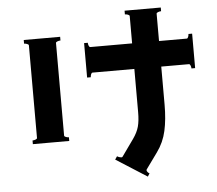

<svg xmlns="http://www.w3.org/2000/svg" viewBox="-57 -846 1115 988"><g transform="rotate(-5 500.0 -351.5)"><path d="M958 -634V-456H939Q939 -463 936 -471Q933 -479 928 -479H785V-282Q785 -206 772 -147.5Q759 -89 724 -41L664 42Q663 43 663 46Q663 50 667.5 55.5Q672 61 677 63L667 79L507 -23L518 -39Q524 -35 533.5 -32.5Q543 -30 546 -34L608 -121Q630 -152 638 -181.5Q646 -211 646 -256V-479H430Q425 -479 422 -471Q419 -463 419 -456H400V-634H419Q419 -627 422 -619Q425 -611 430 -611H646V-752Q646 -757 637.5 -760Q629 -763 622 -763V-782H809V-763Q802 -763 793.5 -760Q785 -757 785 -752V-611H928Q933 -611 936 -619Q939 -627 939 -634ZM92 -677H280V-658Q273 -658 264.5 -655Q256 -652 256 -647V-169Q256 -164 264.5 -161Q273 -158 280 -158V-139H92V-158Q99 -158 107.5 -161Q116 -164 116 -169V-647Q116 -652 107.5 -655Q99 -658 92 -658Z"/></g></svg>

Font: Aoboshi One
Style: Regular
Weight: 400
Designer: IKIMOJI
Foundry: Natsumi Matsuba
Version: Version 1.000; ttfautohint (v1.8.3)